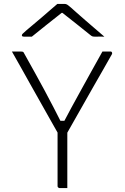

<svg xmlns="http://www.w3.org/2000/svg" viewBox="-20 -964 640 984"><path d="M325 0Q319 0 312.5 0Q306 0 299.5 0Q293 0 286 0Q283 0 280.5 -1.5Q278 -3 276.5 -5Q275 -7 275 -11Q275 -88 275 -165.5Q275 -243 275 -320H325Q325 -285 325 -247.5Q325 -210 325 -172.5Q325 -135 325 -100Q325 -74 325 -49Q325 -24 325 0ZM41 -700Q52 -700 64 -700Q76 -700 87 -700Q93 -700 96 -699Q99 -698 101 -695.5Q103 -693 104 -690Q136 -633 160.5 -588.5Q185 -544 207.5 -502.5Q230 -461 255 -412.5Q280 -364 313 -299L274 -345H324L284 -296Q319 -363 346 -412.5Q373 -462 397 -505.5Q421 -549 446.5 -595Q472 -641 505 -700Q516 -700 527 -700Q538 -700 548 -700Q551 -700 553.5 -696Q556 -692 554 -687Q531 -646 507.5 -605Q484 -564 460.5 -523Q437 -482 414 -441Q391 -400 367.5 -359Q344 -318 321 -277Q308 -277 300 -277Q292 -277 287.5 -277.5Q283 -278 280.5 -279Q278 -280 277 -281Q253 -323 229.5 -365Q206 -407 182.5 -448.5Q159 -490 135.5 -532Q112 -574 88.5 -616Q65 -658 41 -700ZM274 -944Q280 -944 286 -944Q292 -944 298 -944Q304 -944 310 -944Q318 -944 324 -940.5Q330 -937 346 -923Q354 -916 373.5 -898.5Q393 -881 418 -859.5Q443 -838 468.5 -816Q494 -794 515 -776Q503 -777 492.5 -776.5Q482 -776 470 -776Q459 -776 454 -777.5Q449 -779 441 -786Q424 -800 380.5 -834.5Q337 -869 276 -917L330 -898Q314 -898 298 -898Q282 -898 266 -898L320 -917Q259 -869 217 -835.5Q175 -802 143 -776H104Q99 -776 96.5 -777Q94 -778 93 -779.5Q92 -781 92 -783Q92 -787 96.5 -791.5Q101 -796 117 -810Q130 -821 151.5 -839Q173 -857 197 -877.5Q221 -898 241.5 -916Q262 -934 274 -944Z"/></svg>

Font: Recursive Monospace Light
Style: Regular
Weight: 300
Version: Version 1.047